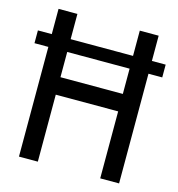

<svg xmlns="http://www.w3.org/2000/svg" viewBox="-111 -835 859 929"><g transform="rotate(15 318.0 -370.0)"><path d="M68 0V-740H162.5V-423H475V-740H569.5V0H475V-335.5H162.5V0ZM-1.5 -549.5V-613.5H638.5V-549.5Z"/></g></svg>

Font: Encode Sans Condensed Medium
Style: Regular
Weight: 500
Width: 3
Designer: Multiple Designers
Foundry: Impallari Type
Version: Version 3.000; ttfautohint (v1.8.3) -l 8 -r 50 -G 200 -x 14 